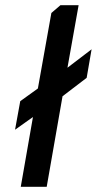

<svg xmlns="http://www.w3.org/2000/svg" viewBox="-20 -720 373 740"><path d="M60 0H160L221 -349L314 -420L333 -530L240 -459L283 -700H213L178 -670L126 -379L58 -330L38 -220L107 -269Z"/></svg>

Font: Scada
Style: Italic
Weight: 400
Designer: Jovanny Lemonad
Foundry: Jovanny Lemonad
Version: Version 3.005